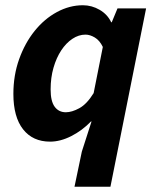

<svg xmlns="http://www.w3.org/2000/svg" viewBox="-20 -528 592 732"><path d="M292 50 329 -65H327Q293 -30 251.5 -9Q210 12 171 12Q105 12 68 -35Q31 -82 31 -170Q31 -241 53 -302.5Q75 -364 112 -410Q149 -456 197 -482Q245 -508 296 -508Q330 -508 360 -490.5Q390 -473 404 -443H406L428 -496H537L401 184H264ZM231 -100Q254 -100 282.5 -115.5Q311 -131 337 -173L372 -349Q360 -374 341.5 -385Q323 -396 306 -396Q280 -396 256 -380Q232 -364 213.5 -336Q195 -308 184 -270Q173 -232 173 -187Q173 -142 188.5 -121Q204 -100 231 -100Z"/></svg>

Font: TypoPRO Source Sans Pro
Style: Bold Italic
Weight: 700
Italic angle: -11°
Designer: Paul D. Hunt
Foundry: Adobe Systems Incorporated
Version: Version 1.075;PS 2.000;hotconv 1.0.86;makeotf.lib2.5.63406